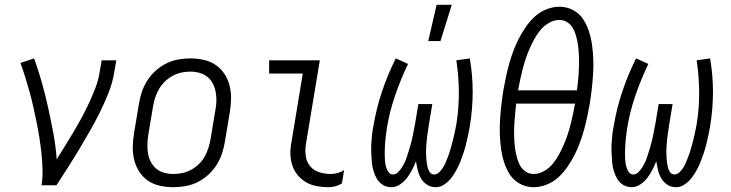

<svg xmlns="http://www.w3.org/2000/svg" viewBox="-20 -771 3040 799"><path d="M153 0Q158 -34 157 -67Q156 -100 152.5 -132.5Q149 -165 144 -197.5Q139 -230 132.5 -261.5Q126 -293 119 -324.5Q112 -356 103.5 -387Q95 -418 85.5 -448.5Q76 -479 65 -509L122 -528Q140 -478 154.5 -426.5Q169 -375 180.5 -322.5Q192 -270 202 -216.5Q212 -163 216 -108Q234 -137 252 -166Q270 -195 287.5 -224.5Q305 -254 321 -283.5Q337 -313 351 -343.5Q365 -374 377 -405Q389 -436 394 -468L403 -520H464L455 -468Q448 -426 432 -385.5Q416 -345 396.5 -305.5Q377 -266 355 -227.5Q333 -189 310 -150.5Q287 -112 263 -74.5Q239 -37 215 0Z M701 8Q673 8 645.5 2Q618 -4 596 -19Q574 -34 559.5 -56.5Q545 -79 538.5 -105.5Q532 -132 532.5 -160.5Q533 -189 538 -218L558 -338Q562 -363 570 -387.5Q578 -412 592.5 -435Q607 -458 627.5 -476.5Q648 -495 672 -507Q696 -519 721.5 -523.5Q747 -528 772 -528Q800 -528 827.5 -522Q855 -516 877 -501Q899 -486 914 -463.5Q929 -441 935.5 -414.5Q942 -388 941.5 -359.5Q941 -331 936 -302L916 -182Q912 -157 904 -132.5Q896 -108 881.5 -85Q867 -62 846.5 -43.5Q826 -25 802 -13Q778 -1 752 3.5Q726 8 701 8ZM701 -47Q720 -47 739 -51Q758 -55 775.5 -64.5Q793 -74 807.5 -88Q822 -102 831.5 -119Q841 -136 847 -154.5Q853 -173 856 -191L876 -311Q880 -331 880.5 -350.5Q881 -370 877.5 -388.5Q874 -407 865.5 -423.5Q857 -440 842.5 -451.5Q828 -463 809.5 -468Q791 -473 772 -473Q753 -473 734.5 -469Q716 -465 698.5 -455.5Q681 -446 666.5 -432Q652 -418 642 -401Q632 -384 626 -365.5Q620 -347 617 -329L597 -209Q594 -189 593.5 -169.5Q593 -150 596 -131.5Q599 -113 608 -96.5Q617 -80 631 -68.5Q645 -57 663.5 -52Q682 -47 701 -47Z M1347 8Q1322 8 1298 3.5Q1274 -1 1254 -12.5Q1234 -24 1219 -42Q1204 -60 1196.5 -82.5Q1189 -105 1188.5 -130Q1188 -155 1193 -180L1240 -465H1100V-520H1311L1253 -171Q1249 -146 1252.5 -121.5Q1256 -97 1270.5 -79.5Q1285 -62 1308 -54.5Q1331 -47 1356 -47Q1370 -47 1385 -51Q1400 -55 1412 -63L1403 -8Q1391 0 1376 4Q1361 8 1347 8Z M1609 8Q1589 8 1573.5 -1.5Q1558 -11 1549 -26Q1540 -41 1534.5 -59Q1529 -77 1527.5 -95.5Q1526 -114 1525 -132.5Q1524 -151 1525 -170.5Q1526 -190 1528 -209Q1530 -228 1534 -247Q1546 -319 1569.5 -389.5Q1593 -460 1627 -528L1678 -505Q1647 -440 1624 -373Q1601 -306 1590 -238Q1588 -227 1587 -216.5Q1586 -206 1584.5 -195.5Q1583 -185 1582.5 -174Q1582 -163 1581.5 -152.5Q1581 -142 1581 -131.5Q1581 -121 1581.5 -110.5Q1582 -100 1583.5 -90Q1585 -80 1588.5 -70.5Q1592 -61 1598.5 -53Q1605 -45 1615 -45Q1627 -45 1636.5 -54.5Q1646 -64 1653 -75Q1660 -86 1665 -97Q1670 -108 1673.5 -119.5Q1677 -131 1681 -143Q1685 -155 1688 -166.5Q1691 -178 1694 -189.5Q1697 -201 1699 -213Q1701 -225 1703.5 -236.5Q1706 -248 1708 -260L1721 -338H1779L1766 -260Q1764 -248 1762.5 -236.5Q1761 -225 1759 -213Q1757 -201 1756 -189.5Q1755 -178 1754 -166Q1753 -154 1753 -142.5Q1753 -131 1753.5 -119.5Q1754 -108 1755.5 -96.5Q1757 -85 1759.5 -74.5Q1762 -64 1768.5 -54.5Q1775 -45 1787 -45Q1798 -45 1807.5 -54Q1817 -63 1823.5 -73.5Q1830 -84 1834.5 -95Q1839 -106 1843.5 -117Q1848 -128 1851.5 -139.5Q1855 -151 1858 -162Q1861 -173 1864 -184.5Q1867 -196 1869.5 -207.5Q1872 -219 1874.5 -230.5Q1877 -242 1879 -253Q1890 -321 1889.5 -388Q1889 -455 1879 -520L1935 -528Q1947 -460 1947 -388.5Q1947 -317 1935 -245Q1932 -227 1928 -208.5Q1924 -190 1919.5 -171.5Q1915 -153 1909 -135Q1903 -117 1896 -99Q1889 -81 1879.5 -63.5Q1870 -46 1858 -30.5Q1846 -15 1829 -3.5Q1812 8 1793 8Q1773 8 1757.5 -2Q1742 -12 1732.5 -28Q1723 -44 1718.5 -62.5Q1714 -81 1711 -100Q1704 -82 1695 -64.5Q1686 -47 1674 -31Q1662 -15 1644.5 -3.5Q1627 8 1609 8ZM1762 -600 1797 -751H1860L1813 -600Z M2201 8Q2170 8 2144 -6Q2118 -20 2102.5 -43.5Q2087 -67 2078 -95Q2069 -123 2065 -152.5Q2061 -182 2060 -212.5Q2059 -243 2061 -273.5Q2063 -304 2066.5 -335Q2070 -366 2075 -397Q2080 -424 2085.5 -450.5Q2091 -477 2098.5 -504Q2106 -531 2115.5 -557Q2125 -583 2138 -608.5Q2151 -634 2167.5 -658Q2184 -682 2205 -701.5Q2226 -721 2253.5 -732Q2281 -743 2308 -743Q2339 -743 2365 -729Q2391 -715 2406.5 -691.5Q2422 -668 2431 -640Q2440 -612 2444 -582.5Q2448 -553 2449 -522.5Q2450 -492 2448 -461.5Q2446 -431 2442.5 -400Q2439 -369 2434 -338Q2429 -311 2423.5 -284.5Q2418 -258 2410.5 -231Q2403 -204 2393.5 -178Q2384 -152 2371 -126.5Q2358 -101 2341.5 -77Q2325 -53 2304 -33.5Q2283 -14 2255.5 -3Q2228 8 2201 8ZM2136 -395H2381Q2383 -412 2385 -429Q2387 -446 2388 -463Q2389 -480 2389.5 -497Q2390 -514 2389.5 -531Q2389 -548 2387.5 -564.5Q2386 -581 2383 -597Q2380 -613 2375 -629Q2370 -645 2361.5 -658Q2353 -671 2339 -679.5Q2325 -688 2308 -688Q2286 -688 2265 -676Q2244 -664 2229 -646Q2214 -628 2203 -607.5Q2192 -587 2183 -566.5Q2174 -546 2167 -524.5Q2160 -503 2154.5 -481.5Q2149 -460 2144.5 -438.5Q2140 -417 2136 -395ZM2201 -47Q2223 -47 2244 -59Q2265 -71 2280 -89Q2295 -107 2306 -127.5Q2317 -148 2326 -168.5Q2335 -189 2342 -210.5Q2349 -232 2354.5 -253.5Q2360 -275 2364.5 -296.5Q2369 -318 2373 -340H2128Q2126 -323 2124.5 -306Q2123 -289 2121.5 -272Q2120 -255 2119.5 -238Q2119 -221 2119.5 -204Q2120 -187 2121.5 -170.5Q2123 -154 2126 -138Q2129 -122 2134 -106Q2139 -90 2147.5 -77Q2156 -64 2170 -55.5Q2184 -47 2201 -47Z M2609 8Q2589 8 2573.5 -1.5Q2558 -11 2549 -26Q2540 -41 2534.5 -59Q2529 -77 2527.5 -95.5Q2526 -114 2525 -132.5Q2524 -151 2525 -170.5Q2526 -190 2528 -209Q2530 -228 2534 -247Q2546 -319 2569.5 -389.5Q2593 -460 2627 -528L2678 -505Q2647 -440 2624 -373Q2601 -306 2590 -238Q2588 -227 2587 -216.5Q2586 -206 2584.5 -195.5Q2583 -185 2582.5 -174Q2582 -163 2581.5 -152.5Q2581 -142 2581 -131.5Q2581 -121 2581.5 -110.5Q2582 -100 2583.5 -90Q2585 -80 2588.5 -70.5Q2592 -61 2598.5 -53Q2605 -45 2615 -45Q2627 -45 2636.5 -54.5Q2646 -64 2653 -75Q2660 -86 2665 -97Q2670 -108 2673.5 -119.5Q2677 -131 2681 -143Q2685 -155 2688 -166.5Q2691 -178 2694 -189.5Q2697 -201 2699 -213Q2701 -225 2703.5 -236.5Q2706 -248 2708 -260L2721 -338H2779L2766 -260Q2764 -248 2762.5 -236.5Q2761 -225 2759 -213Q2757 -201 2756 -189.5Q2755 -178 2754 -166Q2753 -154 2753 -142.5Q2753 -131 2753.5 -119.5Q2754 -108 2755.5 -96.5Q2757 -85 2759.5 -74.5Q2762 -64 2768.5 -54.5Q2775 -45 2787 -45Q2798 -45 2807.5 -54Q2817 -63 2823.5 -73.5Q2830 -84 2834.5 -95Q2839 -106 2843.5 -117Q2848 -128 2851.5 -139.5Q2855 -151 2858 -162Q2861 -173 2864 -184.5Q2867 -196 2869.5 -207.5Q2872 -219 2874.5 -230.5Q2877 -242 2879 -253Q2890 -321 2889.5 -388Q2889 -455 2879 -520L2935 -528Q2947 -460 2947 -388.5Q2947 -317 2935 -245Q2932 -227 2928 -208.5Q2924 -190 2919.5 -171.5Q2915 -153 2909 -135Q2903 -117 2896 -99Q2889 -81 2879.5 -63.5Q2870 -46 2858 -30.5Q2846 -15 2829 -3.5Q2812 8 2793 8Q2773 8 2757.5 -2Q2742 -12 2732.5 -28Q2723 -44 2718.5 -62.5Q2714 -81 2711 -100Q2704 -82 2695 -64.5Q2686 -47 2674 -31Q2662 -15 2644.5 -3.5Q2627 8 2609 8Z"/></svg>

Font: Iosevka Light Oblique
Style: Regular
Weight: 300
Italic angle: -9°
Monospace: yes
Designer: Belleve Invis
Foundry: Belleve Invis
Version: Version 32.5.0; ttfautohint (v1.8.4)